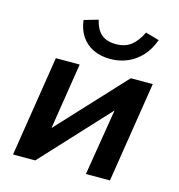

<svg xmlns="http://www.w3.org/2000/svg" viewBox="-107 -817 847 911"><g transform="rotate(15 316.0 -361.5)"><path d="M39 0 117 -494H234L179 -145H161L485 -494H593L515 0H397L454 -350H472L148 0ZM366 -557Q318 -557 281.5 -575Q245 -593 223.5 -626Q202 -659 197 -703L266 -723Q277 -676 303 -654Q329 -632 374 -632Q419 -632 448 -654.5Q477 -677 499 -722L566 -703Q549 -655 519 -622.5Q489 -590 450 -573.5Q411 -557 366 -557Z"/></g></svg>

Font: Nunito Sans 10pt
Style: Bold Italic
Weight: 700
Italic angle: -9°
Designer: Vernon Adams
Foundry: Vernon Adams
Version: Version 3.101;gftools[0.9.27]